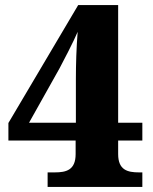

<svg xmlns="http://www.w3.org/2000/svg" viewBox="-20 -734 599 754"><path d="M167 0H539V-57H526C481 -57 444 -66 444 -129V-182H539V-252H444V-714H287L13 -251V-182H277V-129C277 -66 240 -57 195 -57H167ZM94 -252 214 -466C225 -486 272 -577 285 -609C280 -547 278 -481 278 -423V-252Z"/></svg>

Font: Noto Serif Malayalam ExtraBold
Style: Regular
Weight: 800
Designer: Indian type Foundry, Jelle Bosma, Monotype Design Team
Foundry: Monotype Imaging Inc.
Version: Version 2.104